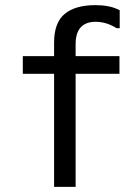

<svg xmlns="http://www.w3.org/2000/svg" viewBox="-20 -745 540 749"><path d="M435 -635Q395 -660 353 -660Q315 -660 295 -638.5Q275 -617 275 -572V-526H446V-457H275V-16H191V-457H69V-526H191V-579Q191 -656 232 -690.5Q273 -725 353 -725Q379 -725 402.5 -720.5Q426 -716 447 -705V-635Z"/></svg>

Font: D2Coding
Style: Regular
Weight: 400
Monospace: yes
Designer: Yong-Rak Park; Jeong-Hwan Yoon; Sang-Min Lee;
Foundry: NHN Corporation
Version: Version 1.3.2; Build 20180524